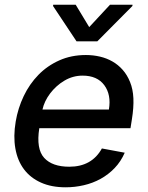

<svg xmlns="http://www.w3.org/2000/svg" viewBox="-20 -787 629 818"><path d="M46.9 -269.2Q56.5 -326.3 81.1 -377.8Q105.8 -429.3 143.8 -468.2Q181.8 -507.1 232.8 -529.8Q283.7 -552.6 345.9 -552.6Q377.1 -552.6 405.9 -545.8Q434.7 -539.1 459.2 -525Q483.7 -511 502.8 -489.3Q522 -467.7 534.1 -437.5Q546.5 -407.3 548.3 -368.3Q550.1 -329.2 541.9 -278.4L535.9 -240.8H147.4Q133.5 -152.3 168.3 -114.3Q202.8 -76.7 275.2 -76.7Q371.1 -76.7 414.1 -154.5L511.4 -136.4Q495 -98.7 468.4 -71Q441.8 -43.3 408.6 -25Q375.4 -6.7 337.2 2.1Q299 11 259.6 11Q199.2 11 154.5 -9.1Q109.7 -29.1 82.2 -65.7Q54.7 -102.3 45.5 -154.1Q36.2 -206 46.9 -269.2ZM160.9 -320.3H443.9Q454.5 -383.2 424.4 -424Q394.2 -464.8 332 -464.8Q290.5 -464.8 254.6 -443.5Q236.5 -432.9 221.1 -418.9Q205.6 -404.8 193.5 -388.8Q181.5 -372.9 173.1 -355.5Q164.8 -338.1 160.9 -320.3ZM206 -761.4 206.7 -766.7H302.6L360.1 -671.5L448.5 -766.7H544.7L544 -761.4L394.5 -610.8H306.1Z"/></svg>

Font: Inter P Medium
Style: Italic
Weight: 500
Italic angle: 9.39999°
Designer: Rasmus Andersson
Foundry: rsms
Version: Version 3.018;git-588b23468